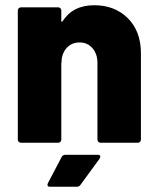

<svg xmlns="http://www.w3.org/2000/svg" viewBox="-20 -545 604 733"><path d="M518 -341V-12Q518 -7 514.5 -3.5Q511 0 506 0H364Q359 0 355.5 -3.5Q352 -7 352 -12V-305Q352 -339 333 -361Q314 -383 284 -383Q255 -383 236 -363.5Q217 -344 215 -312V-305H214V-12Q214 -7 210.5 -3.5Q207 0 202 0H60Q55 0 51.5 -3.5Q48 -7 48 -12V-505Q48 -510 51.5 -513.5Q55 -517 60 -517H202Q207 -517 210.5 -513.5Q214 -510 214 -505V-466Q214 -462 215.5 -461.5Q217 -461 219 -464Q258 -525 340 -525Q418 -525 468 -475.5Q518 -426 518 -341ZM230 46H353Q363 46 363 53Q363 56 360 61L287 161Q282 168 273 168H171Q164 168 162 164Q160 160 163 154L215 55Q219 46 230 46Z"/></svg>

Font: BARLOWEXTRABOLD
Style: Regular
Weight: 800
Designer: Jeremy Tribby
Foundry: Tribby Type
Version: Version 1.422